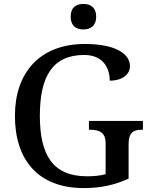

<svg xmlns="http://www.w3.org/2000/svg" viewBox="-20 -948 769 978"><path d="M405 -798C440 -798 470 -816 470 -863C470 -911 440 -928 405 -928C368 -928 340 -911 340 -863C340 -816 368 -798 405 -798ZM407 10C494 10 565 -6 635 -38V-214C635 -275 662 -287 701 -287H708V-332H433V-287H439C484 -287 518 -275 518 -218V-61C492 -53 457 -50 423 -50C248 -50 183 -160 183 -358C183 -556 246 -668 409 -668C503 -668 539 -604 539 -537C600 -537 642 -567 642 -611C642 -675 566 -724 413 -724C179 -724 56 -574 56 -358C56 -137 171 10 407 10Z"/></svg>

Font: Noto Serif Thai Medium
Style: Regular
Weight: 500
Designer: Monotype Design Team
Foundry: Monotype Imaging Inc.
Version: Version 1.901;PS 001.901;hotconv 1.0.88;makeotf.lib2.5.64775